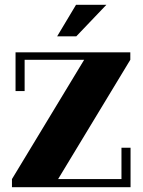

<svg xmlns="http://www.w3.org/2000/svg" viewBox="-20 -722 596 803"><path d="M332 -472H83V-341H45V-503H525V-472L223 27H488V-104H526V61H30V27ZM299 -570H219L298 -702H425Z"/></svg>

Font: Cafe24 ClassicType
Style: Regular
Weight: 400
Designer: Cafe24 thkim, hmlim, mnelim & 4IR
Foundry: Cafe24
Version: Version 1.000